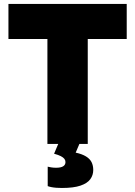

<svg xmlns="http://www.w3.org/2000/svg" viewBox="-20 -733 688 978"><path d="M221.5 0Q221.5 -56.5 221.5 -109.8Q221.5 -163 221.5 -230.5V-441Q221.5 -511.5 221.5 -566.8Q221.5 -622 221.5 -680L298.5 -534.5H198.5Q144 -534.5 102.2 -534.5Q60.5 -534.5 23 -534.5V-713H625.5V-534.5Q588 -534.5 546.2 -534.5Q504.5 -534.5 450 -534.5H350L427 -680Q427 -622 427 -566.8Q427 -511.5 427 -441V-230.5Q427 -163 427 -109.8Q427 -56.5 427 0ZM295.5 224.5Q281 224.5 267.2 223.5Q253.5 222.5 242 220.2Q230.5 218 223 215V116Q229 117.5 240.5 119.5Q252 121.5 265.5 121.5Q289.5 121.5 301.5 114.2Q313.5 107 313.5 92.5Q313.5 83.5 308 76.2Q302.5 69 290 62.5Q277.5 56 255.5 50L290 -31.5H384.5V0L365.5 44.5Q398 51.5 418 63.8Q438 76 446.5 93.2Q455 110.5 455 133Q455 159 440 179.8Q425 200.5 390 212.5Q355 224.5 295.5 224.5Z"/></svg>

Font: Commissioner Thin ExtraBold
Style: Regular
Weight: 800
Version: Version 1.000